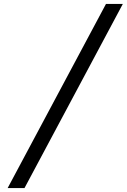

<svg xmlns="http://www.w3.org/2000/svg" viewBox="-20 -850 647 980"><path d="M19 110H105L607 -830H521Z"/></svg>

Font: JetBrains Mono Light
Style: Italic
Weight: 336
Italic angle: -9°
Monospace: yes
Designer: Philipp Nurullin, Konstantin Bulenkov
Foundry: JetBrains
Version: Version 2.305